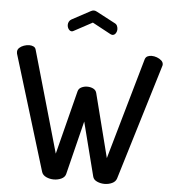

<svg xmlns="http://www.w3.org/2000/svg" viewBox="-62 -1013 969 1075"><g transform="rotate(5 422.5 -475.0)"><path d="M280 6Q258 6 238 -3Q218 -12 212 -30L14 -678Q13 -683 13 -688Q13 -701 23 -710.5Q33 -720 48.5 -725.5Q64 -731 79 -731Q92 -731 102.5 -726Q113 -721 116 -709L279 -139L370 -497Q374 -513 389.5 -520.5Q405 -528 422 -528Q441 -528 456 -520.5Q471 -513 475 -497L566 -139L729 -709Q733 -721 743 -726Q753 -731 766 -731Q781 -731 796 -725.5Q811 -720 821.5 -710.5Q832 -701 832 -688Q832 -683 830 -678L633 -30Q627 -12 607.5 -3Q588 6 565 6Q543 6 523 -3Q503 -12 499 -30L422 -332L347 -30Q342 -12 322.5 -3Q303 6 280 6ZM309 -829Q298 -829 290.5 -839.5Q283 -850 283 -864Q283 -873 287.5 -881.5Q292 -890 301 -895L405 -951Q414 -956 422 -956Q430 -956 439 -951L543 -896Q554 -891 558 -881.5Q562 -872 562 -863Q562 -850 555 -839.5Q548 -829 536 -829Q534 -829 531.5 -830Q529 -831 526 -832L422 -888L318 -832Q316 -831 313.5 -830Q311 -829 309 -829Z"/></g></svg>

Font: Dosis SemiBold
Style: Regular
Weight: 600
Designer: EdgarTolentino, PabloImpallari, IginoMarini
Foundry: EdgarTolentino, PabloImpallari, IginoMarini
Version: Version 3.001; ttfautohint (v1.8.2)